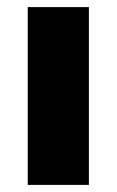

<svg xmlns="http://www.w3.org/2000/svg" viewBox="-20 -520 328 540"><path d="M58 0H230V-500H58Z"/></svg>

Font: Giro Sans Black
Style: Regular
Weight: 900
Designer: Paul D. Hunt
Foundry: Adobe Systems Incorporated
Version: Version 1.000;PS 1.0;hotconv 1.0.88;makeotf.lib2.5.647800